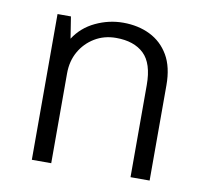

<svg xmlns="http://www.w3.org/2000/svg" viewBox="-64 -592 722 663"><g transform="rotate(10 297.0 -260.5)"><path d="M88 0V-511H135L147 -435Q174 -477 220.5 -499Q267 -521 317 -521Q370 -521 411.5 -500.5Q453 -480 477 -439Q501 -398 501 -334V0H434V-323Q434 -399 399.5 -432Q365 -465 302 -465Q260 -465 227 -445Q194 -425 175 -391.5Q156 -358 156 -315V0Z"/></g></svg>

Font: Chivo ExtraLight
Style: Regular
Weight: 250
Designer: Hector Gatti
Foundry: Omnibus-Type
Version: Version 2.002